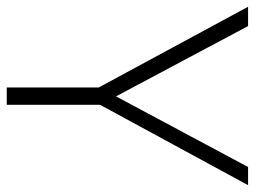

<svg xmlns="http://www.w3.org/2000/svg" viewBox="-113 -641 754 568"><g transform="rotate(90 264.0 -357.0)"><path d="M265.1 -323.2 474.1 -713.9H527.8L290 -275.9V0H238.8V-272L0 -713.9H57.1Z"/></g></svg>

Font: Zoram GWebM Light
Style: Regular
Weight: 300
Foundry: Ascender Corporation
Version: Version 1.000